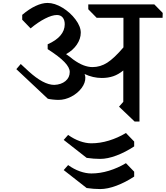

<svg xmlns="http://www.w3.org/2000/svg" viewBox="-20 -816 1126 1305"><path d="M928 -695V10H895L789 -91L818 -124V-337Q785 -310 750 -298Q715 -286 672 -286Q612 -286 555 -313Q560 -300 560 -289Q561 -253 534.5 -217.5Q508 -182 465 -159.5Q422 -137 378 -137Q361 -137 338 -139.5Q315 -142 305 -145L91 -346L121 -381L175 -331Q276 -239 349 -239Q396 -241 425 -265Q454 -289 454 -327Q454 -357 418 -394.5Q382 -432 304 -482V-515Q361 -540 390.5 -574.5Q420 -609 420 -651Q420 -680 406 -697Q392 -714 367 -714Q334 -714 286 -689.5Q238 -665 188 -623L131 -682V-715Q178 -755 222 -775.5Q266 -796 303 -796Q351 -796 404 -764Q457 -732 493 -684Q529 -636 529 -594Q529 -552 502 -512.5Q475 -473 429 -448Q456 -430 477 -412Q516 -384 548 -372Q580 -360 609 -360Q662 -360 709 -390Q756 -420 819 -494V-695H637L580 -753V-786H1029L1086 -728L1085 -695ZM836 88 892 146V179Q833 218 772 241Q711 264 661 264Q618 264 569 257L413 135L443 101Q482 129 523 143.5Q564 158 601 158Q660 158 720.5 139.5Q781 121 836 88ZM836 293 892 351V384Q833 423 772 446Q711 469 661 469Q618 469 569 462L413 340L443 306Q482 334 523 348.5Q564 363 601 363Q660 363 720.5 344.5Q781 326 836 293Z"/></svg>

Font: Inknut Antiqua Light
Style: Regular
Weight: 300
Designer: Claus Eggers Sørensen
Foundry: Claus Eggers Sørensen
Version: Version 1.003; ttfautohint (v1.8.2) -l 8 -r 50 -G 200 -x 14 